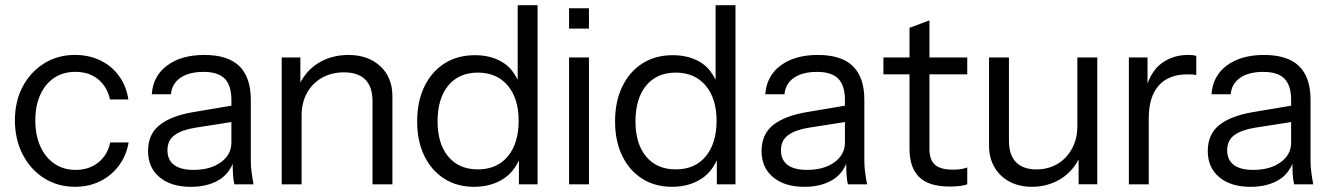

<svg xmlns="http://www.w3.org/2000/svg" viewBox="-20 -721 5178 747"><path d="M408.7 -166.5C402.3 -134.9 387.1 -109.2 363.2 -89.5C339.4 -69.9 309.6 -60 274.2 -60C242.6 -60 215 -68.2 191.4 -84.3C167.9 -100.4 149.6 -122.9 136.7 -152.1C123.8 -181 117.4 -214.6 117.4 -252.7C117.4 -290.9 123.8 -324 136.7 -352.3C149.6 -380.8 167.7 -402.7 190.9 -418.2C214.2 -433.7 241.6 -441.4 273.2 -441.4C310 -441.4 340 -431.4 363.2 -411.4C386.5 -391.4 401.3 -365.6 407.8 -334H479.4C474.2 -368.8 462.1 -399.3 443.1 -425.4C424.1 -451.6 399.9 -471.7 370.5 -485.9C341.1 -500.1 308.1 -507.3 271.3 -507.3C226.7 -507.3 186.9 -496.2 151.7 -474.4C116.6 -452.4 88.8 -422.4 68.5 -384.4C48.2 -346.2 38 -302.3 38 -252.7C38 -203.1 48.2 -158.7 68.5 -119.6C88.8 -80.6 116.6 -49.9 151.7 -27.7C186.9 -5.4 227.1 5.7 272.2 5.7C307.7 5.7 340 -1.4 369 -15.6C398.1 -29.8 422.4 -49.9 442.1 -76.1C461.8 -102.2 474.5 -132.4 480.4 -166.6H408.7Z M958.7 -51.8C956.7 -66.9 955.8 -81.6 955.8 -95.8V-333C955.8 -391.1 940.9 -434.6 911.2 -463.7C881.6 -492.6 836.1 -507.2 774.8 -507.2C715.4 -507.2 667.3 -493.6 630.5 -466.5C593.8 -439.4 573.8 -401.9 570.5 -354.2H645.1C647.6 -381.9 660.1 -403.4 682.3 -418.6C704.6 -433.7 734.4 -441.3 771.9 -441.3C809.9 -441.3 837.5 -432.4 854.6 -414.7C871.7 -396.9 880.3 -369.4 880.3 -331.9V-309.8L730.2 -284.5C673.5 -274.8 630.2 -258 600.5 -234.2C570.8 -210.3 556 -176.7 556 -133.5C556 -90.3 571 -56.2 601 -31.4C631 -6.5 671.5 5.9 722.5 5.9C765.7 5.9 802.4 -3.1 832.4 -21.2C857.4 -36.2 873.9 -57.8 885.3 -83.2C885.4 -67.1 885.8 -52.7 886.6 -41.5C887.5 -27.3 889.3 -14.8 891.9 -3.8H966.4C963.2 -20.6 960.6 -36.5 958.7 -51.7ZM880.3 -166.5C880.3 -134.9 866.6 -109.2 839.1 -89.5C811.7 -69.8 776.4 -60 733.1 -60C699.6 -60 674.3 -66.5 657.2 -79.4C640.1 -92.3 631.5 -111.3 631.5 -136.5C631.5 -162.3 640.9 -182 659.6 -195.5C678.3 -209.1 705.7 -218.8 741.9 -224.5L880.3 -246.2Z M1459.8 -463.1C1428.5 -492.4 1387 -507.2 1335.4 -507.2C1291.5 -507.2 1252.3 -496.5 1217.8 -475.3C1187.5 -456.6 1165.2 -430.8 1148.6 -400.1V-497.5H1076V-3.9H1153.4V-271C1153.4 -304.6 1160.4 -333.9 1174.2 -359.1C1188.1 -384.3 1207.5 -404 1232.3 -418.2C1257.2 -432.3 1285.7 -439.5 1318 -439.5C1354.8 -439.5 1382.5 -430.2 1401.2 -411.4C1419.9 -392.7 1429.3 -364.6 1429.3 -327.2V-3.9H1506.7V-347.5C1506.7 -395.2 1491.1 -433.8 1459.8 -463.2Z M1994.1 -700.8V-410.7C1981.8 -435.1 1966.5 -456.8 1944.7 -472.4C1913.1 -495 1874 -506.3 1827.6 -506.3C1782.4 -506.3 1743 -495.6 1709.5 -474.3C1675.8 -452.9 1649.8 -422.9 1631.1 -384.3C1612.4 -345.6 1603 -300.4 1603 -248.8C1603 -197.7 1612.2 -153.2 1630.6 -115.2C1649 -77 1674.8 -47.4 1708 -26.1C1741.3 -4.8 1780.1 5.8 1824.7 5.8C1869.8 5.8 1908.7 -5.2 1941.3 -27.1C1967.8 -44.9 1985.8 -69.3 1998.9 -97.4V-3.9H2071.5V-700.8ZM1955.8 -112.8C1927.8 -78.9 1888.9 -62 1839.2 -62C1790.1 -62 1751.7 -78.6 1724 -111.8C1696.3 -145 1682.4 -190.7 1682.4 -248.8C1682.4 -308.1 1696.3 -354.6 1724 -388.2C1751.7 -421.7 1790.1 -438.5 1839.2 -438.5C1888.2 -438.5 1927 -421.7 1955.3 -388.2C1983.7 -354.6 1997.9 -309.2 1997.9 -251.7C1997.9 -193 1983.9 -146.7 1955.8 -112.8Z M2271.4 -3.9V-497.5H2194V-3.9ZM2271.4 -609.8V-688.9H2194V-609.8Z M2764.1 -700.8V-410.7C2751.8 -435.1 2736.5 -456.8 2714.7 -472.4C2683.1 -495 2644 -506.3 2597.6 -506.3C2552.4 -506.3 2513 -495.6 2479.5 -474.3C2445.8 -452.9 2419.8 -422.9 2401.1 -384.3C2382.4 -345.6 2373 -300.4 2373 -248.8C2373 -197.7 2382.2 -153.2 2400.6 -115.2C2419 -77 2444.8 -47.4 2478 -26.1C2511.3 -4.8 2550.1 5.8 2594.7 5.8C2639.8 5.8 2678.7 -5.2 2711.3 -27.1C2737.8 -44.9 2755.8 -69.3 2768.9 -97.4V-3.9H2841.5V-700.8ZM2725.8 -112.8C2697.8 -78.9 2658.9 -62 2609.2 -62C2560.1 -62 2521.7 -78.6 2494 -111.8C2466.3 -145 2452.4 -190.7 2452.4 -248.8C2452.4 -308.1 2466.3 -354.6 2494 -388.2C2521.7 -421.7 2560.1 -438.5 2609.2 -438.5C2658.2 -438.5 2697 -421.7 2725.3 -388.2C2753.7 -354.6 2767.9 -309.2 2767.9 -251.7C2767.9 -193 2753.9 -146.7 2725.8 -112.8Z M3345.7 -51.8C3343.7 -66.9 3342.8 -81.6 3342.8 -95.8V-333C3342.8 -391.1 3327.9 -434.6 3298.2 -463.7C3268.6 -492.6 3223.1 -507.2 3161.8 -507.2C3102.4 -507.2 3054.3 -493.6 3017.5 -466.5C2980.8 -439.4 2960.8 -401.9 2957.5 -354.2H3032.1C3034.6 -381.9 3047.1 -403.4 3069.3 -418.6C3091.6 -433.7 3121.4 -441.3 3158.9 -441.3C3196.9 -441.3 3224.5 -432.4 3241.6 -414.7C3258.7 -396.9 3267.3 -369.4 3267.3 -331.9V-309.8L3117.2 -284.5C3060.5 -274.8 3017.2 -258 2987.5 -234.2C2957.8 -210.3 2943 -176.7 2943 -133.5C2943 -90.3 2958 -56.2 2988 -31.4C3018 -6.5 3058.5 5.9 3109.5 5.9C3152.7 5.9 3189.4 -3.1 3219.4 -21.2C3244.4 -36.2 3260.9 -57.8 3272.3 -83.2C3272.4 -67.1 3272.8 -52.7 3273.6 -41.5C3274.5 -27.3 3276.3 -14.8 3278.9 -3.8H3353.4C3350.2 -20.6 3347.6 -36.5 3345.7 -51.7ZM3267.3 -166.5C3267.3 -134.9 3253.6 -109.2 3226.1 -89.5C3198.7 -69.8 3163.4 -60 3120.1 -60C3086.6 -60 3061.3 -66.5 3044.2 -79.4C3027.1 -92.3 3018.5 -111.3 3018.5 -136.5C3018.5 -162.3 3027.9 -182 3046.6 -195.5C3065.3 -209.1 3092.7 -218.8 3128.9 -224.5L3267.3 -246.2Z M3743.2 -431.7V-497.5H3596.1V-641.8L3518.6 -612.7V-497.5H3417V-431.7H3518.6V-140.4C3518.6 -93.2 3531.1 -57.4 3555.9 -32.4C3580.8 -7.6 3620.6 4.8 3675.5 4.8C3690.3 4.8 3703.7 3.9 3715.6 2.4C3727.6 0.9 3736.8 -1.3 3743.2 -3.9V-69.6C3737.4 -67.1 3729.8 -64.9 3720.5 -63.3C3711.1 -61.7 3700 -61 3687.1 -61C3654.8 -61 3631.6 -67.4 3617.4 -80.3C3603.2 -93.2 3596.1 -113.5 3596.1 -141.3V-431.7Z M4171.6 -497.5V-230.4C4171.6 -197.5 4164.7 -168.3 4150.8 -142.8C4136.9 -117.3 4118.1 -97.4 4094.2 -83.2C4070.3 -69 4042.9 -61.9 4011.9 -61.9C3977.7 -61.9 3951.4 -71.3 3933 -90C3914.6 -108.7 3905.4 -136.8 3905.4 -174.2V-497.5H3828V-153.8C3828 -122.2 3835.1 -94.4 3849.3 -70.1C3863.5 -45.9 3883.2 -27.3 3908.3 -14C3933.5 -0.8 3962.2 5.8 3994.5 5.8C4036.4 5.8 4074.5 -4.8 4108.7 -26.1C4138.6 -44.9 4160.3 -70.4 4176.5 -100.9V-4H4249.1V-497.5Z M4601.4 -507.2C4562.7 -507.2 4528.5 -496.2 4498.8 -474.3C4473.9 -455.8 4456.8 -428.7 4444.6 -396.1V-497.5H4372V-3.9H4449.4V-261.3C4449.4 -316.2 4462.2 -358.2 4487.7 -387.6C4513.2 -416.9 4550.4 -431.6 4599.5 -431.6C4607.9 -431.6 4615 -431.5 4620.8 -431.1C4626.6 -430.8 4631.1 -430 4634.3 -428.7V-503.3C4628.5 -505.8 4617.5 -507.2 4601.4 -507.2Z M5081.7 -51.8C5079.7 -66.9 5078.8 -81.6 5078.8 -95.8V-333C5078.8 -391.1 5063.9 -434.6 5034.2 -463.7C5004.6 -492.6 4959.1 -507.2 4897.8 -507.2C4838.4 -507.2 4790.3 -493.6 4753.5 -466.5C4716.8 -439.4 4696.8 -401.9 4693.5 -354.2H4768.1C4770.6 -381.9 4783.1 -403.4 4805.3 -418.6C4827.6 -433.7 4857.4 -441.3 4894.9 -441.3C4932.9 -441.3 4960.5 -432.4 4977.6 -414.7C4994.7 -396.9 5003.3 -369.4 5003.3 -331.9V-309.8L4853.2 -284.5C4796.5 -274.8 4753.2 -258 4723.5 -234.2C4693.8 -210.3 4679 -176.7 4679 -133.5C4679 -90.3 4694 -56.2 4724 -31.4C4754 -6.5 4794.5 5.9 4845.5 5.9C4888.7 5.9 4925.4 -3.1 4955.4 -21.2C4980.4 -36.2 4996.9 -57.8 5008.3 -83.2C5008.4 -67.1 5008.8 -52.7 5009.6 -41.5C5010.5 -27.3 5012.3 -14.8 5014.9 -3.8H5089.4C5086.2 -20.6 5083.6 -36.5 5081.7 -51.7ZM5003.3 -166.5C5003.3 -134.9 4989.6 -109.2 4962.1 -89.5C4934.7 -69.8 4899.4 -60 4856.1 -60C4822.6 -60 4797.3 -66.5 4780.2 -79.4C4763.1 -92.3 4754.5 -111.3 4754.5 -136.5C4754.5 -162.3 4763.9 -182 4782.6 -195.5C4801.3 -209.1 4828.7 -218.8 4864.9 -224.5L5003.3 -246.2Z"/></svg>

Font: Diatome
Style: Regular
Weight: 400
Designer: 15.100.17
Foundry: 15.100.17
Version: Version 1.008;Fontself Maker 3.5.8